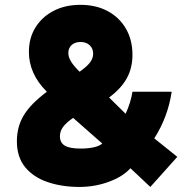

<svg xmlns="http://www.w3.org/2000/svg" viewBox="-20 -756 790 782"><path d="M97.7 -544.9Q97.7 -601.1 124.5 -644.3Q151.4 -687.5 198.5 -711.9Q245.6 -736.3 307.6 -736.3Q371.1 -736.3 418.7 -710.7Q466.3 -685.1 492.9 -639.2Q519.5 -593.3 519.5 -532.7Q519.5 -479.5 496.6 -437.5Q473.6 -395.5 424.3 -358.9L491.7 -292.5Q513.2 -340.3 519.5 -382.3H679.2Q664.1 -279.8 608.4 -192.4L702.1 -117.2L592.3 5.4L511.2 -70.8Q480.5 -36.6 423.3 -15.6Q366.2 5.4 303.7 5.4Q232.4 5.4 174.6 -14.2Q116.7 -33.7 82.8 -74.7Q48.8 -115.7 48.8 -180.7Q48.8 -240.2 77.1 -286.9Q105.5 -333.5 170.9 -382.3L169.4 -383.8Q97.7 -455.6 97.7 -544.9ZM304.2 -463.9Q334 -484.9 346.7 -501.7Q359.4 -518.6 359.4 -537.1Q359.4 -558.6 345.2 -571.8Q331.1 -585 308.1 -585Q285.6 -585 272 -572.8Q258.3 -560.5 258.3 -540Q258.3 -523.9 268.6 -506.6Q278.8 -489.3 302.7 -465.3ZM396.5 -171.4 277.8 -275.9Q248.5 -255.4 236.3 -238.3Q224.1 -221.2 224.1 -201.2Q224.1 -174.8 243.9 -162.8Q263.7 -150.9 308.1 -150.9Q339.4 -150.9 362.5 -156.2Q385.7 -161.6 396.5 -171.4Z"/></svg>

Font: Estedad-FD Black
Style: Regular
Weight: 900
Designer: Amin Abedi
Version: Version 7.3